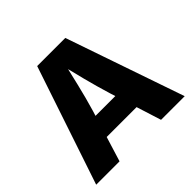

<svg xmlns="http://www.w3.org/2000/svg" viewBox="-174 -920 1112 1112"><g transform="rotate(-45 382.0 -364.0)"><path d="M19.5 0 263.7 -727.5H494.1L744.6 0H550.8L450.2 -318.4Q425.8 -397.9 403.1 -486.1Q380.4 -574.2 357.4 -670.4H397Q374.5 -574.2 353.5 -485.8Q332.5 -397.5 309.1 -318.4L210.9 0ZM185.5 -152.3V-284.7H578.6V-152.3Z"/></g></svg>

Font: Inter 17pt ExtraBold
Style: Regular
Weight: 800
Version: Version 4.001;git-66647c0bb